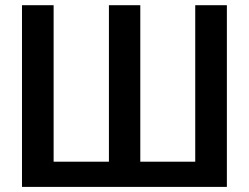

<svg xmlns="http://www.w3.org/2000/svg" viewBox="-20 -732 974 752"><path d="M66.1 -711.6H190V-98.7H406.6V-711.6H529.5V-98.7H744.7V-711.6H868.6V0H66.1Z"/></svg>

Font: Interface Medium
Style: Regular
Weight: 500
Designer: Rasmus Andersson
Foundry: rsms
Version: Version 1.8